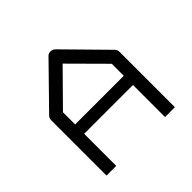

<svg xmlns="http://www.w3.org/2000/svg" viewBox="-143 -736 826 826"><g transform="rotate(-45 270.0 -323.0)"><path d="M119 -244V-49H60V-387Q60 -398 69 -407L246 -588Q253.5 -597 266 -597Q280 -597 289 -588L468 -406Q476 -398 476 -385V-49H416V-244ZM120 -300H416V-373L267 -523L120 -374Z"/></g></svg>

Font: ibm3270
Style: Regular
Weight: 400
Monospace: yes
Version: Version 2.0.3